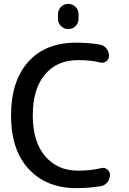

<svg xmlns="http://www.w3.org/2000/svg" viewBox="-20 -960 664 990"><path d="M372 10Q220 10 128.5 -88Q37 -186 37 -365Q37 -542 125.5 -641Q214 -740 372 -740Q440 -740 496 -730Q516 -726 529 -709.5Q542 -693 542 -672Q542 -654 527.5 -643.5Q513 -633 496 -638Q449 -650 382 -650Q274 -650 211.5 -575.5Q149 -501 149 -365Q149 -229 213 -154.5Q277 -80 382 -80Q448 -80 501 -93Q518 -98 532.5 -87Q547 -76 547 -58Q547 -37 534 -20.5Q521 -4 500 0Q441 10 372 10ZM279 -887Q279 -909 294.5 -924.5Q310 -940 332 -940Q354 -940 369.5 -924.5Q385 -909 385 -887V-863Q385 -841 369.5 -825.5Q354 -810 332 -810Q310 -810 294.5 -825.5Q279 -841 279 -863Z"/></svg>

Font: Rounded Mplus 1c Medium
Style: Regular
Weight: 500
Version: Version 1.059.20150529